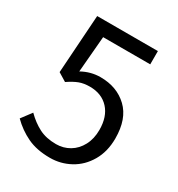

<svg xmlns="http://www.w3.org/2000/svg" viewBox="-177 -849 908 978"><g transform="rotate(30 277.5 -360.0)"><path d="M28 -84 73 -144Q111 -106 153 -84.5Q195 -63 253 -63Q296 -63 331.5 -84Q367 -105 388 -144.5Q409 -184 409 -236Q409 -314 368 -358.5Q327 -403 257 -403Q222 -403 195.5 -393Q169 -383 135 -360L86 -390L109 -733H466V-655H189L171 -443Q223 -472 280 -472Q377 -472 439 -413Q501 -354 501 -239Q501 -162 467.5 -104.5Q434 -47 379 -17Q324 13 261 13Q183 13 127.5 -13.5Q72 -40 28 -84Z"/></g></svg>

Font: Noto Sans SC
Style: Regular
Weight: 400
Designer: Ryoko NISHIZUKA ____ (kana & ideographs); Paul D. Hunt (Latin, Greek & Cyrillic); Wenlong ZHANG ___ (bopomofo); Sandoll 
Foundry: Adobe Systems Incorporated
Version: Version 1.004